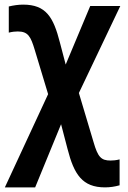

<svg xmlns="http://www.w3.org/2000/svg" viewBox="-20 -570 552 830"><path d="M1 240H132L244 -33L272 74C300 184 336 240 434 240C455 240 476 237 497 231V119C482 123 468 124 458 124C417 124 403 109 384 43L321 -168L500 -544H370L264 -291L239 -386C211 -496 179 -550 80 -550C60 -550 39 -547 18 -542V-429C34 -433 47 -434 57 -434C102 -434 113 -411 130 -355L188 -163Z"/></svg>

Font: Kathrein 77 Bold Condensed
Style: Regular
Weight: 700
Width: 3
Designer: Lazydogs Typefoundry, based on Open Sans by Ascender Corporation
Foundry: Lazydogs Typefoundry
Version: Version 1.003;PS 001.003;hotconv 1.0.88;makeotf.lib2.5.64775